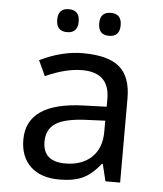

<svg xmlns="http://www.w3.org/2000/svg" viewBox="-53 -777 706 834"><g transform="rotate(5 300.0 -360.5)"><path d="M437 0 418.9 -74.2H415Q377.4 -26.9 337.9 -8.5Q298.3 9.8 235.8 9.8Q156.2 9.8 111.1 -32.2Q65.9 -74.2 65.9 -149.9Q65.9 -312 314.9 -319.8L414.1 -323.2V-356.9Q414.1 -472.2 294.9 -472.2Q223.1 -472.2 134.8 -432.1L104 -499Q199.7 -545.9 291 -545.9Q401.9 -545.9 451.4 -503.4Q501 -460.9 501 -367.2V0ZM413.1 -262.2 334 -258.8Q238.3 -254.9 198.2 -228.8Q158.2 -202.6 158.2 -148.9Q158.2 -62 255.9 -62Q327.6 -62 370.4 -101.8Q413.1 -141.6 413.1 -213.9ZM213.9 -731Q260.7 -731 260.7 -681.2Q260.7 -630.9 213.9 -630.9Q167 -630.9 167 -681.2Q167 -731 213.9 -731ZM397 -731Q443.8 -731 443.8 -681.2Q443.8 -630.9 397 -630.9Q350.1 -630.9 350.1 -681.2Q350.1 -731 397 -731Z"/></g></svg>

Font: WenQuanYi Micro Hei Mono
Style: Regular
Weight: 400
Foundry: Ascender Corporation
Version: Version 0.2.0-beta